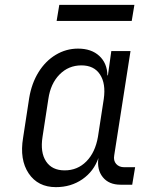

<svg xmlns="http://www.w3.org/2000/svg" viewBox="-20 -760 640 790"><path d="M210 10Q136 10 98 -46.5Q60 -103 75 -193L100 -356Q110 -417 138.5 -463Q167 -509 209.5 -534.5Q252 -560 301 -560Q356 -560 388.5 -530Q421 -500 422 -450H424L438 -550H517L450 -121Q446 -99 458 -85.5Q470 -72 491 -72H536L524 0H476Q428 0 403 -31Q378 -62 385 -110Q366 -55 319 -22.5Q272 10 210 10ZM246 -59Q299 -59 335.5 -96Q372 -133 383 -197L407 -353Q416 -416 391.5 -453.5Q367 -491 315 -491Q262 -491 225 -453.5Q188 -416 179 -353L155 -197Q145 -133 169.5 -96Q194 -59 246 -59ZM213 -674 224 -740H533L522 -674Z"/></svg>

Font: JetBrains Mono NL Light
Style: Italic
Weight: 300
Italic angle: -9°
Designer: Philipp Nurullin, Konstantin Bulenkov
Foundry: JetBrains
Version: Version 2.304; ttfautohint (v1.8.4.7-5d5b)